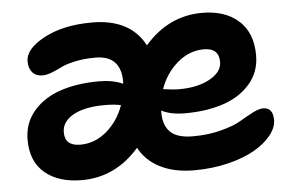

<svg xmlns="http://www.w3.org/2000/svg" viewBox="-43 -573 992 643"><g transform="rotate(-5 453.5 -251.5)"><path d="M208 9.8Q129.9 9.8 84 -28.8Q38.1 -67.4 38.1 -140.1Q38.1 -196.8 72.8 -237.1Q107.4 -277.3 164.1 -296.1Q220.7 -314.9 293 -314.9Q340.3 -314.9 373 -299.8Q374 -301.8 374 -306.2Q374 -395 288.1 -395Q250 -395 219 -388.2Q188 -381.3 171.9 -373Q155.8 -364.7 138.4 -357.9Q121.1 -351.1 106.9 -351.1Q85.4 -351.1 73.2 -364.7Q61 -378.4 61 -401.9Q61 -444.3 126 -478.8Q190.9 -513.2 287.1 -513.2Q415.5 -513.2 463.9 -420.9Q543.9 -513.2 657.2 -513.2Q734.4 -513.2 779.8 -472.4Q825.2 -431.6 825.2 -356Q825.2 -299.8 790.5 -260Q755.9 -220.2 699.7 -201.7Q643.6 -183.1 571.8 -183.1Q523.4 -183.1 492.2 -199.2V-192.9Q492.2 -149.4 515.1 -126.7Q538.1 -104 591.8 -104Q643.6 -104 686.5 -115.5Q729.5 -127 752 -140.4Q774.4 -153.8 796.4 -165.3Q818.4 -176.8 833 -176.8Q866.2 -176.8 866.2 -134.8Q866.2 -109.4 845.7 -83.7Q825.2 -58.1 789.6 -37.4Q753.9 -16.6 700.2 -3.4Q646.5 9.8 585.9 9.8Q518.6 9.8 471.4 -14.2Q424.3 -38.1 400.9 -82Q321.3 9.8 208 9.8ZM652.8 -391.1Q603.5 -391.1 563.5 -356.9Q523.4 -322.8 504.9 -270Q538.1 -265.1 559.1 -265.1Q621.1 -265.1 662.1 -287.8Q703.1 -310.5 703.1 -344.2Q703.1 -391.1 652.8 -391.1ZM161.1 -154.8Q161.1 -108.9 212.9 -108.9Q262.2 -108.9 301.8 -142.8Q341.3 -176.8 359.9 -229Q337.9 -233.9 306.2 -233.9Q237.8 -233.9 199.5 -212.4Q161.1 -190.9 161.1 -154.8Z"/></g></svg>

Font: Shantell Sans Irregular
Style: Regular
Weight: 600
Designer: Stephen Nixon, Anya Danilova, Shantell Martin
Foundry: Arrow Type
Version: Version 1.006;[9816181b4]